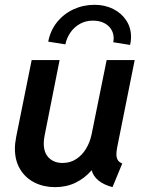

<svg xmlns="http://www.w3.org/2000/svg" viewBox="-20 -771 602 799"><path d="M42 -152.3Q42 -173.8 47.4 -201.7L111.8 -521H228L165.5 -206.1Q162.1 -189.5 162.1 -173.8Q162.1 -134.8 183.8 -113.8Q205.6 -92.8 240.7 -92.8Q272 -92.8 296.9 -108.9Q321.8 -125 338.1 -152.1Q354.5 -179.2 361.3 -212.4L423.8 -521H540.5L467.8 -158.7Q464.4 -140.1 464.4 -129.4Q464.4 -114.7 470 -105.2Q475.6 -95.7 488.8 -90.8L448.2 7.8Q411.6 -2 389.9 -19.8Q368.2 -37.6 361.8 -61.5H360.4Q332 -28.8 293.9 -10.5Q255.9 7.8 209 7.8Q162.1 7.8 124 -11.2Q85.9 -30.3 64 -66.4Q42 -102.5 42 -152.3ZM453.1 -611.8Q453.1 -631.8 442.9 -648.7Q432.6 -665.5 413.1 -675.3Q393.6 -685.1 366.2 -685.1Q336.9 -685.1 313 -671.9Q289.1 -658.7 273.4 -636.2Q257.8 -613.8 252 -586.4L180.7 -597.7Q189.5 -644 217.3 -678.7Q245.1 -713.4 285.9 -732.2Q326.7 -751 373.5 -751Q416.5 -751 451.2 -733.6Q485.8 -716.3 505.6 -685.8Q525.4 -655.3 525.4 -616.7Q525.4 -602.1 521.5 -584L451.2 -595.2Q453.1 -606 453.1 -611.8Z"/></svg>

Font: Reddit Sans Fudge SmBold Italic
Style: Regular
Weight: 600
Italic angle: -11.25°
Designer: Stephen Hutchings
Version: Version 1.013